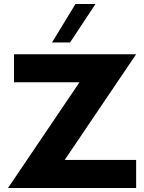

<svg xmlns="http://www.w3.org/2000/svg" viewBox="-20 -939 720 959"><path d="M303 -140H660V0H20L377 -528H50V-668H660ZM357 -919H457L330 -727H240Z"/></svg>

Font: Madhuban Bold
Style: Regular
Weight: 700
Designer: jaikishan Patel
Foundry: MagicType
Version: Version 1.000